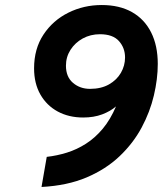

<svg xmlns="http://www.w3.org/2000/svg" viewBox="-20 -732 648 764"><path d="M145.2 12 166 -107.8Q206.8 -112.4 246.3 -124.7Q285.9 -137 322.1 -160.2Q358.4 -183.3 388.9 -219.8Q419.3 -256.2 441.6 -308.6Q419.8 -289.5 386.6 -276.9Q353.3 -264.4 311 -264.4Q254 -264.4 209.8 -288.2Q165.7 -312.1 140.6 -356.1Q115.6 -400.1 115.6 -460Q115.6 -538 153.1 -594.5Q190.6 -651 251.9 -681.5Q313.2 -712 384.6 -712Q455.5 -712 505.4 -683.7Q555.2 -655.4 581.5 -602.8Q607.8 -550.2 607.8 -477.6Q607.8 -417.7 592.3 -352.1Q576.9 -286.6 543.5 -224.3Q510.1 -162 456 -110.5Q401.8 -58.9 324.9 -26.1Q247.9 6.6 145.2 12ZM338.2 -378.4Q382.2 -378.4 413.4 -396Q444.6 -413.7 461.1 -442.2Q477.6 -470.8 477.6 -503.2Q477.6 -541.3 453.4 -568.5Q429.1 -595.8 377.8 -595.8Q340.2 -595.8 309.4 -579Q278.7 -562.1 260.6 -533.8Q242.4 -505.4 242.4 -470.6Q242.4 -426.2 270.4 -402.3Q298.4 -378.4 338.2 -378.4Z"/></svg>

Font: Overpass
Style: Italic
Weight: 400
Italic angle: -10°
Designer: Delve Withrington, Dave Bailey, Thomas Jockin
Foundry: Delve Fonts LLC
Version: Version 4.000